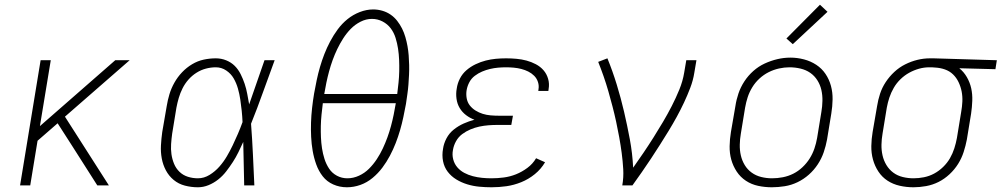

<svg xmlns="http://www.w3.org/2000/svg" viewBox="-20 -785 4241 813"><path d="M65 0 152 -530H195L149 -251L468 -530H529L255 -291L441 0H392L285 -168L224 -263L139 -189L108 0Z M818 8Q790 8 763 1Q736 -6 715.5 -23Q695 -40 682.5 -63.5Q670 -87 665 -114Q660 -141 661.5 -169Q663 -197 667 -226L686 -336Q690 -361 697.5 -386Q705 -411 718.5 -435Q732 -459 751 -479Q770 -499 793.5 -513Q817 -527 842.5 -532.5Q868 -538 894 -538Q917 -538 938 -529.5Q959 -521 974 -506Q989 -491 999 -471Q1009 -451 1016 -430Q1023 -409 1027 -387Q1031 -365 1035 -343Q1051 -390 1067.5 -436.5Q1084 -483 1100 -530H1143Q1118 -463 1094 -395.5Q1070 -328 1043 -261Q1048 -196 1051 -130.5Q1054 -65 1057 0H1014Q1013 -46 1012 -92Q1011 -138 1010 -184Q1000 -162 989.5 -140.5Q979 -119 966 -99Q953 -79 938 -59.5Q923 -40 904 -25Q885 -10 863 -1Q841 8 818 8ZM818 -30Q844 -30 867.5 -44.5Q891 -59 909 -79.5Q927 -100 940.5 -123Q954 -146 965.5 -170Q977 -194 987.5 -218.5Q998 -243 1007 -268Q1006 -292 1003.5 -316Q1001 -340 997.5 -363.5Q994 -387 987.5 -410Q981 -433 969.5 -453Q958 -473 938 -486.5Q918 -500 894 -500Q873 -500 852 -494.5Q831 -489 812 -477Q793 -465 778 -448Q763 -431 753 -411Q743 -391 737 -370.5Q731 -350 727 -329L709 -219Q706 -197 704.5 -175Q703 -153 706 -132Q709 -111 717 -91.5Q725 -72 740 -57.5Q755 -43 775.5 -36.5Q796 -30 818 -30Z M1449 8Q1418 8 1391 -4Q1364 -16 1346.5 -38.5Q1329 -61 1319 -89Q1309 -117 1304 -146Q1299 -175 1297.5 -205.5Q1296 -236 1297 -266.5Q1298 -297 1301.5 -328Q1305 -359 1310 -389Q1315 -417 1321 -445.5Q1327 -474 1335 -501.5Q1343 -529 1353.5 -556Q1364 -583 1378 -609.5Q1392 -636 1410 -660.5Q1428 -685 1451.5 -704Q1475 -723 1503.5 -734Q1532 -745 1560 -745Q1580 -745 1599 -739.5Q1618 -734 1634 -723Q1650 -712 1662 -696.5Q1674 -681 1682.5 -664Q1691 -647 1696.5 -628Q1702 -609 1705.5 -589.5Q1709 -570 1710.5 -550.5Q1712 -531 1712.5 -510Q1713 -489 1712 -468.5Q1711 -448 1709.5 -427.5Q1708 -407 1705 -386.5Q1702 -366 1699 -345Q1694 -318 1688 -289.5Q1682 -261 1674 -233.5Q1666 -206 1655.5 -179Q1645 -152 1631 -125.5Q1617 -99 1599 -75Q1581 -51 1557.5 -31.5Q1534 -12 1506 -2Q1478 8 1449 8ZM1353 -387H1662Q1665 -411 1667.5 -435Q1670 -459 1670.5 -483.5Q1671 -508 1670 -532Q1669 -556 1665.5 -579Q1662 -602 1655 -624.5Q1648 -647 1634.5 -665Q1621 -683 1600 -694Q1579 -705 1555 -705Q1530 -705 1506.5 -693Q1483 -681 1465 -662.5Q1447 -644 1433 -622Q1419 -600 1408 -577Q1397 -554 1388.5 -530.5Q1380 -507 1373.5 -483Q1367 -459 1362 -435Q1357 -411 1353 -387ZM1451 -30Q1476 -30 1500 -41Q1524 -52 1542.5 -70.5Q1561 -89 1575.5 -111Q1590 -133 1601 -156.5Q1612 -180 1620.5 -203.5Q1629 -227 1635.5 -251Q1642 -275 1647 -299.5Q1652 -324 1656 -348H1347Q1344 -324 1341.5 -300Q1339 -276 1338.5 -251.5Q1338 -227 1339 -203.5Q1340 -180 1343.5 -157Q1347 -134 1354 -112Q1361 -90 1373.5 -71Q1386 -52 1406.5 -41Q1427 -30 1451 -30Z M2061 8Q2035 8 2009 5.5Q1983 3 1958.5 -4.5Q1934 -12 1912.5 -25Q1891 -38 1876 -57.5Q1861 -77 1856 -102.5Q1851 -128 1856 -155Q1859 -177 1870.5 -199Q1882 -221 1901.5 -236.5Q1921 -252 1943.5 -262Q1966 -272 1989 -278Q1970 -285 1953.5 -297.5Q1937 -310 1926.5 -327.5Q1916 -345 1913 -367Q1910 -389 1914 -410Q1917 -432 1927.5 -452.5Q1938 -473 1955.5 -488Q1973 -503 1994 -513Q2015 -523 2036.5 -528.5Q2058 -534 2079.5 -536Q2101 -538 2123 -538Q2145 -538 2167 -536Q2189 -534 2209.5 -528.5Q2230 -523 2249 -513Q2268 -503 2281.5 -487.5Q2295 -472 2301 -451Q2307 -430 2303 -408Q2303 -406 2302.5 -404Q2302 -402 2302 -400H2259Q2260 -402 2260 -403.5Q2260 -405 2260 -406Q2263 -422 2258 -437.5Q2253 -453 2242 -464Q2231 -475 2217 -482Q2203 -489 2187.5 -493Q2172 -497 2155.5 -498.5Q2139 -500 2123 -500Q2106 -500 2089 -498.5Q2072 -497 2055 -493Q2038 -489 2021.5 -482Q2005 -475 1990.5 -464Q1976 -453 1967.5 -437Q1959 -421 1956 -404Q1953 -387 1956 -369.5Q1959 -352 1969 -339Q1979 -326 1993.5 -317Q2008 -308 2024 -303Q2040 -298 2057.5 -296.5Q2075 -295 2093 -295H2152L2145 -256H2086Q2067 -256 2048 -254.5Q2029 -253 2010 -249Q1991 -245 1972 -237Q1953 -229 1937 -217Q1921 -205 1911 -187Q1901 -169 1898 -150Q1894 -130 1899 -110.5Q1904 -91 1916.5 -76.5Q1929 -62 1946 -53Q1963 -44 1982 -39Q2001 -34 2021 -32Q2041 -30 2061 -30Q2087 -30 2113.5 -33.5Q2140 -37 2165 -47Q2190 -57 2213 -74Q2236 -91 2250 -115L2288 -98Q2271 -69 2244.5 -47.5Q2218 -26 2187 -13.5Q2156 -1 2124.5 3.5Q2093 8 2061 8Z M2615 0Q2621 -34 2619 -68.5Q2617 -103 2612.5 -137Q2608 -171 2602 -204Q2596 -237 2589 -269.5Q2582 -302 2573.5 -334.5Q2565 -367 2556 -398.5Q2547 -430 2536 -461.5Q2525 -493 2513 -523L2552 -538Q2574 -484 2591.5 -427Q2609 -370 2622.5 -312Q2636 -254 2647 -195Q2658 -136 2661 -75Q2683 -106 2705 -138.5Q2727 -171 2747.5 -203.5Q2768 -236 2787.5 -269Q2807 -302 2824.5 -336Q2842 -370 2856.5 -405.5Q2871 -441 2877 -477L2886 -530H2929L2920 -477Q2915 -445 2903 -413.5Q2891 -382 2876.5 -351Q2862 -320 2845.5 -290Q2829 -260 2811 -230.5Q2793 -201 2774.5 -172Q2756 -143 2737 -114Q2718 -85 2698 -56.5Q2678 -28 2658 0Z M3248 8Q3219 8 3190.5 2Q3162 -4 3138.5 -19.5Q3115 -35 3099.5 -58.5Q3084 -82 3076.5 -109Q3069 -136 3069.5 -166Q3070 -196 3075 -226L3094 -336Q3098 -363 3107 -389.5Q3116 -416 3132 -440.5Q3148 -465 3170 -484.5Q3192 -504 3218 -516Q3244 -528 3271.5 -534.5Q3299 -541 3327 -541Q3356 -541 3384.5 -533.5Q3413 -526 3436.5 -510.5Q3460 -495 3475.5 -472Q3491 -449 3498.5 -421.5Q3506 -394 3505.5 -364Q3505 -334 3500 -304L3482 -194Q3477 -167 3468 -140.5Q3459 -114 3443 -89.5Q3427 -65 3405 -45.5Q3383 -26 3357 -13.5Q3331 -1 3303 3.5Q3275 8 3248 8ZM3249 -30Q3272 -30 3295 -34.5Q3318 -39 3339 -49.5Q3360 -60 3378 -77Q3396 -94 3408.5 -114Q3421 -134 3428.5 -156Q3436 -178 3440 -201L3458 -311Q3462 -334 3462.5 -358Q3463 -382 3458 -404Q3453 -426 3441 -445Q3429 -464 3411 -476.5Q3393 -489 3370 -494.5Q3347 -500 3323 -500Q3301 -500 3278.5 -495Q3256 -490 3235 -479.5Q3214 -469 3196 -452.5Q3178 -436 3165.5 -415.5Q3153 -395 3146 -373.5Q3139 -352 3135 -329L3117 -219Q3113 -196 3112.5 -172.5Q3112 -149 3117 -127Q3122 -105 3133.5 -86Q3145 -67 3163 -54Q3181 -41 3203.5 -35.5Q3226 -30 3249 -30ZM3337 -598 3310 -622 3452 -765 3484 -735Z M3848 8Q3818 8 3789.5 1.5Q3761 -5 3738 -20Q3715 -35 3699.5 -58.5Q3684 -82 3676.5 -109.5Q3669 -137 3669.5 -166.5Q3670 -196 3675 -226L3694 -336Q3698 -362 3706.5 -388Q3715 -414 3730.5 -437.5Q3746 -461 3767 -480.5Q3788 -500 3813 -512.5Q3838 -525 3864.5 -531.5Q3891 -538 3918 -538Q3922 -538 3925.5 -538Q3929 -538 3933 -538L4201 -530L4195 -492L4042 -496Q4061 -481 4074 -458.5Q4087 -436 4092.5 -411Q4098 -386 4097 -358.5Q4096 -331 4092 -304L4074 -194Q4069 -168 4060.5 -141.5Q4052 -115 4037 -91Q4022 -67 4000.5 -47Q3979 -27 3954 -14.5Q3929 -2 3901.5 3Q3874 8 3848 8ZM3848 -30Q3870 -30 3892.5 -34.5Q3915 -39 3935.5 -50Q3956 -61 3973.5 -78Q3991 -95 4002.5 -115Q4014 -135 4021 -157Q4028 -179 4032 -201L4050 -311Q4054 -333 4055 -355Q4056 -377 4052 -397.5Q4048 -418 4039 -437Q4030 -456 4015.5 -470Q4001 -484 3981 -491Q3961 -498 3939 -499L3926 -500Q3924 -500 3921 -500Q3918 -500 3915 -500Q3893 -500 3871.5 -494Q3850 -488 3830 -477Q3810 -466 3793 -449.5Q3776 -433 3764.5 -413Q3753 -393 3746 -372Q3739 -351 3735 -329L3717 -219Q3713 -196 3712.5 -172.5Q3712 -149 3717 -127Q3722 -105 3733.5 -86Q3745 -67 3762.5 -54Q3780 -41 3802.5 -35.5Q3825 -30 3848 -30Z"/></svg>

Font: Iosevka Slab XLtEx
Style: Italic
Weight: 200
Width: 7
Italic angle: -9°
Monospace: yes
Designer: Belleve Invis
Foundry: Belleve Invis
Version: Version 11.1.0; ttfautohint (v1.8.3)